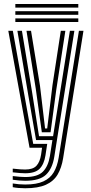

<svg xmlns="http://www.w3.org/2000/svg" viewBox="-20 -758 468 985"><path d="M109.1 207.8Q91.7 207.8 74.2 206.3Q56.7 204.7 45.4 202.2V183.2Q60.3 185.8 77.3 187.2Q94.4 188.6 109.1 188.6Q167.5 188.6 202.5 172.6Q237.6 156.6 255.7 125.8Q273.9 94.9 281.1 50.3L384.9 -600H408.2L303.8 54Q295.8 103 275.6 137.4Q255.3 171.8 215.5 189.8Q175.7 207.8 109.1 207.8ZM109.1 130.9Q97.4 130.9 82.1 129.7Q66.7 128.6 45.4 126.1V107.1Q68.6 109.6 83.3 110.7Q97.9 111.7 109.1 111.7Q148.9 111.7 166.9 92.5Q184.9 73.2 190.8 34.9L195.7 0H131.6L22.6 -600H45.8L150.4 -19.8H222.2L213.3 38.7Q206.2 84.6 183.2 107.8Q160.2 130.9 109.1 130.9ZM109.1 169.4Q96 169.4 79.2 168Q62.4 166.7 45.4 164.2V145.2Q64.8 147.7 80.8 148.9Q96.9 150.2 109.1 150.2Q172.5 150.2 199.9 122.8Q227.4 95.4 236 42.6L248.9 -39.6H165L124.9 -270.8L69.2 -600H92.5L144.3 -287L180.2 -59.4H252.4L338.6 -600H361.6L258.5 46.3Q248.7 107.4 215.9 138.4Q183.2 169.4 109.1 169.4ZM194.6 -79.3 163.5 -302.7 115.9 -600H139.2L185.2 -317.7L211.2 -99H222.2L249.2 -320.8L292 -600H315.3L268.6 -296.6L239.4 -79.3ZM58.7 -719.1V-737.6H381.7V-719.1ZM58.7 -645V-663.5H381.7V-645ZM58.7 -682V-700.6H381.7V-682Z"/></svg>

Font: Big Shoulders Inline Text Thin
Style: Regular
Weight: 100
Designer: Patric King
Foundry: XO Type Co
Version: Version 2.002